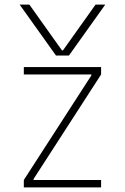

<svg xmlns="http://www.w3.org/2000/svg" viewBox="-20 -810 540 830"><path d="M65 -790H107L248 -592H252L393 -790H435L278 -570H222ZM83 0V-32L375 -484V-488H83V-520H417V-488L125 -36V-32H417V0Z"/></svg>

Font: M PLUS 1 Code ExtraLight
Style: Regular
Weight: 250
Designer: Coji Morishita
Foundry: UNDERFOREST DESIGN
Version: Version 1.002